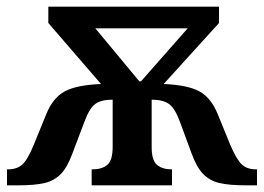

<svg xmlns="http://www.w3.org/2000/svg" viewBox="-20 -556 792 576"><path d="M1 -48H4Q31 -48 47 -62.5Q63 -77 81 -121L119 -214Q139 -263 174.5 -282Q210 -301 283 -304L125 -487V-536H637V-487L471 -304Q543 -301 578 -282Q613 -263 633 -214L671 -121Q690 -77 705.5 -62.5Q721 -48 748 -48H751V0H718Q667 0 638 -7Q609 -14 589.5 -34Q570 -54 555 -95L520 -190Q505 -231 487 -244Q469 -257 435 -257V-114Q435 -75 451 -61.5Q467 -48 494 -48H496V0H255V-48H258Q286 -48 302 -61.5Q318 -75 318 -116V-257Q283 -257 265.5 -244Q248 -231 233 -190L197 -95Q182 -54 162.5 -34Q143 -14 114 -7Q85 0 35 0H1ZM403 -312 543 -471H266L398 -312Z"/></svg>

Font: Noto Serif SemiBold
Style: Regular
Weight: 600
Designer: Monotype Design Team
Foundry: Monotype Imaging Inc.
Version: Version 1.001